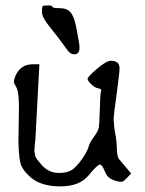

<svg xmlns="http://www.w3.org/2000/svg" viewBox="-20 -659 525 697"><path d="M249 -461.9Q236.8 -461.9 227.1 -474.1Q187.5 -528.8 159.9 -562.3Q132.3 -595.7 132.3 -615.7Q132.3 -635.7 135.7 -637.5Q139.2 -639.2 154.8 -639.2Q170.4 -639.2 170.4 -634.3Q170.4 -629.4 196.8 -629.4Q223.1 -629.4 236.6 -613.5Q250 -597.7 258.3 -552.5Q266.6 -507.3 267.6 -499.8Q268.6 -492.2 268.6 -488.3Q268.6 -487.3 268.6 -486.8Q268.6 -486.3 268.6 -485.8Q269 -461.9 249 -461.9ZM123 -425.8 108.4 -151.4Q105.5 -132.8 105.5 -122.1Q105.5 -122.1 105.5 -117.2Q105.5 -115.2 104.5 -112.3Q105.5 -103.5 107.4 -94.7Q109.4 -84 133.8 -57.6Q158.2 -31.2 194.3 -31.2Q230.5 -31.2 249 -48.3Q267.6 -65.4 282.7 -88.9Q297.9 -112.3 301.8 -127Q305.7 -141.6 320.8 -162.1Q335.9 -182.6 338.4 -194.8Q340.8 -207 342.3 -260.7Q343.8 -314.5 345.7 -323.2Q346.7 -327.1 347.7 -329.1Q347.7 -331.1 346.7 -334Q344.7 -336.9 334.5 -338.9Q324.2 -340.8 311 -353.5Q297.9 -366.2 297.9 -373Q297.9 -379.9 332 -409.2Q366.2 -438.5 382.8 -438.5Q413.1 -438.5 414.1 -412.1Q414.1 -396.5 403.3 -316.4Q392.6 -244.1 392.6 -221.7V-218.8L393.6 -216.8Q393.6 -197.3 398.4 -173.8Q403.3 -150.4 404.3 -117.7Q405.3 -85 414.1 -79.1L456.1 -29.3L440.4 -12.7Q430.7 -2 424.8 0Q422.9 1 418.9 1Q412.1 1 402.3 -2Q386.7 -5.9 376.5 -13.7Q366.2 -21.5 358.4 -41.5Q350.6 -61.5 342.3 -61.5Q334 -61.5 301.3 -22Q268.6 17.6 198.7 17.6Q128.9 17.6 90.8 -15.6Q68.4 -35.2 58.6 -54.7Q48.8 -74.2 46.9 -140.6L48.8 -277.3Q47.9 -327.1 39.1 -342.3Q30.3 -357.4 30.3 -362.8Q30.3 -368.2 36.1 -383.8Q54.7 -425.8 99.6 -425.8Z"/></svg>

Font: Drukaatie burti
Style: Light
Weight: 300
Version: Version 0.14